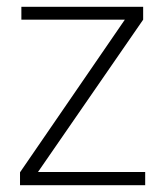

<svg xmlns="http://www.w3.org/2000/svg" viewBox="-20 -546 490 566"><path d="M39 0V-38L348 -488H43V-526H402V-488L92 -39H408V0Z"/></svg>

Font: DM Sans 9pt ExtraLight
Style: Regular
Weight: 250
Version: Version 4.004;gftools[0.9.30]